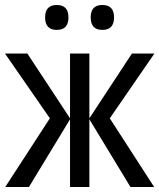

<svg xmlns="http://www.w3.org/2000/svg" viewBox="-20 -751 640 771"><path d="M261.2 -275.9V-536.1H338.9V-275.9L509.8 -536.1H600.1L420.9 -275.9L599.1 0H503.9L338.9 -272V0H261.2V-272L96.2 0H1L180.2 -275.9L0 -536.1H89.8ZM208 -731Q254.9 -731 254.9 -681.2Q254.9 -630.9 208 -630.9Q161.1 -630.9 161.1 -681.2Q161.1 -731 208 -731ZM391.1 -731Q438 -731 438 -681.2Q438 -630.9 391.1 -630.9Q344.2 -630.9 344.2 -681.2Q344.2 -731 391.1 -731Z"/></svg>

Font: Apple Sans Adjectives
Style: Regular
Weight: 400
Monospace: yes
Foundry: Apple Sans Adjectives
Version: Version 0.01